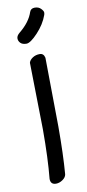

<svg xmlns="http://www.w3.org/2000/svg" viewBox="-98 -914 430 952"><g transform="rotate(-10 117.5 -438.0)"><path d="M125 -860Q131 -877 150.5 -877Q170 -877 181.5 -865Q193 -853 193 -845.5Q193 -838 191 -833Q175 -788 137.5 -748Q100 -708 80 -708Q60 -708 50 -718Q40 -728 40 -741.5Q40 -755 56 -768Q109 -811 125 -860ZM160 -623Q161 -507 164 -276Q164 -135 156 -37Q154 -22 137.5 -10.5Q121 1 104 1Q76 1 76 -28Q86 -128 86 -276L80 -612Q84 -626 99.5 -636Q115 -646 135 -646Q155 -646 160 -623Z"/></g></svg>

Font: Patrick Hand
Style: Regular
Weight: 400
Designer: Patrick Wagesreiter
Foundry: Patrick Wagesreiter
Version: Version 1.003;PS 001.003;hotconv 1.0.70;makeotf.lib2.5.58329